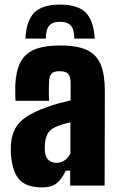

<svg xmlns="http://www.w3.org/2000/svg" viewBox="-20 -808 516 836"><path d="M241.5 -788Q317.5 -788 352.5 -753.8Q387.5 -719.5 392.5 -640H303.5Q303.5 -679 289 -696Q274.5 -713 241.5 -713Q208.5 -713 194 -696Q179.5 -679 179.5 -640H90.5Q95 -719.5 130 -753.8Q165 -788 241.5 -788ZM163.5 8Q97 8 65.8 -24.2Q34.5 -56.5 27.5 -136Q27 -145 27 -158Q27 -171 27.5 -180Q31 -221 47 -249.8Q63 -278.5 95.8 -300Q128.5 -321.5 182.5 -341Q209.5 -351 234.8 -357.8Q260 -364.5 287.5 -371V-448Q287.5 -472 277.8 -485Q268 -498 238.5 -498Q214 -498 204.5 -487.5Q195 -477 193.5 -453Q193 -446 192.8 -429.2Q192.5 -412.5 192.8 -395.2Q193 -378 193.5 -369H47.5Q47 -374.5 46.5 -397Q46 -419.5 46.5 -436Q49 -496.5 68 -535Q87 -573.5 129 -591.8Q171 -610 242.5 -610Q317 -610 359.2 -589.8Q401.5 -569.5 419 -525.8Q436.5 -482 436.5 -412L435.5 0H285.5V-65H266.5Q248.5 -27 226 -9.5Q203.5 8 163.5 8ZM226.5 -99Q246 -99 261.5 -110Q277 -121 286.5 -139V-275Q268.5 -271.5 251.8 -266.2Q235 -261 221.5 -255Q195.5 -243 186.2 -223.5Q177 -204 175.5 -180Q175 -170.5 175 -163Q175 -155.5 175.5 -148Q178 -124 190.8 -111.5Q203.5 -99 226.5 -99Z"/></svg>

Font: Big Shoulders Display Thin Black
Style: Regular
Weight: 900
Version: Version 2.002